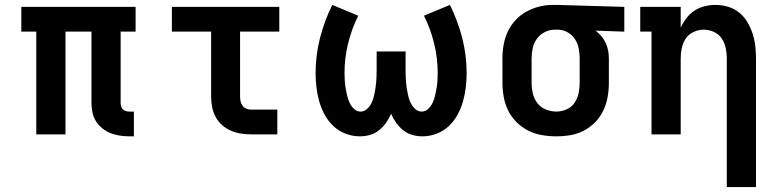

<svg xmlns="http://www.w3.org/2000/svg" viewBox="-20 -548 3190 783"><path d="M507 8Q488 8 468.5 5Q449 2 431 -5Q413 -12 397.5 -24.5Q382 -37 371.5 -53.5Q361 -70 357 -89.5Q353 -109 353 -128V-419H247V0H128V-419H67V-520H533V-419H472V-128Q472 -121 474 -114Q476 -107 481 -102Q486 -97 493 -95Q500 -93 507 -93H526V8Z M1004 0Q982 0 961 -3.5Q940 -7 920.5 -15.5Q901 -24 885 -38.5Q869 -53 859 -72Q849 -91 845 -112Q841 -133 841 -155V-419H681V-520H1119V-419H959V-155Q959 -145 961 -135Q963 -125 969 -117Q975 -109 984.5 -105Q994 -101 1004 -101H1111V0Z M1448 8Q1418 8 1390 -2.5Q1362 -13 1340.5 -33Q1319 -53 1304.5 -79.5Q1290 -106 1282 -134Q1274 -162 1270.5 -191.5Q1267 -221 1267 -250Q1267 -323 1285 -393Q1303 -463 1335 -528L1441 -484Q1414 -430 1399.5 -370.5Q1385 -311 1385 -251Q1385 -235 1386 -219.5Q1387 -204 1389.5 -189Q1392 -174 1395.5 -159Q1399 -144 1405.5 -129.5Q1412 -115 1423.5 -104Q1435 -93 1450 -93Q1463 -93 1473 -100.5Q1483 -108 1489.5 -118Q1496 -128 1500 -139.5Q1504 -151 1506.5 -163Q1509 -175 1511 -187Q1513 -199 1514 -211Q1515 -223 1515.5 -235.5Q1516 -248 1516 -260V-338H1634V-260Q1634 -248 1634.5 -235.5Q1635 -223 1636 -211Q1637 -199 1639 -187Q1641 -175 1643.5 -163Q1646 -151 1650 -139.5Q1654 -128 1660.5 -118Q1667 -108 1677 -100.5Q1687 -93 1700 -93Q1715 -93 1726.5 -104Q1738 -115 1744.5 -129.5Q1751 -144 1754.5 -159Q1758 -174 1760.5 -189Q1763 -204 1764 -219.5Q1765 -235 1765 -251Q1765 -311 1750.5 -370.5Q1736 -430 1709 -484L1815 -528Q1847 -463 1865 -393Q1883 -323 1883 -250Q1883 -221 1879.5 -191.5Q1876 -162 1868 -134Q1860 -106 1845.5 -79.5Q1831 -53 1809.5 -33Q1788 -13 1760 -2.5Q1732 8 1702 8Q1681 8 1660.5 2Q1640 -4 1624 -17Q1608 -30 1595.5 -47.5Q1583 -65 1575 -84Q1567 -65 1554.5 -47.5Q1542 -30 1526 -17Q1510 -4 1489.5 2Q1469 8 1448 8Z M2249 8Q2220 8 2190.5 3Q2161 -2 2135 -15Q2109 -28 2087.5 -49Q2066 -70 2053 -96Q2040 -122 2034.5 -151.5Q2029 -181 2029 -210V-310Q2029 -338 2034 -366Q2039 -394 2051 -419.5Q2063 -445 2082.5 -466Q2102 -487 2126.5 -500.5Q2151 -514 2178.5 -521Q2206 -528 2234 -528H2250L2526 -520V-419L2409 -423Q2422 -413 2432.5 -400.5Q2443 -388 2450 -373Q2457 -358 2460 -342Q2463 -326 2463 -310V-210Q2463 -181 2458 -152.5Q2453 -124 2440.5 -97.5Q2428 -71 2407.5 -50Q2387 -29 2361.5 -15.5Q2336 -2 2307 3Q2278 8 2249 8ZM2249 -93Q2270 -93 2290.5 -102Q2311 -111 2323 -128.5Q2335 -146 2339.5 -167.5Q2344 -189 2344 -210V-310Q2344 -330 2340 -350.5Q2336 -371 2325 -388Q2314 -405 2296 -415.5Q2278 -426 2257 -427H2243Q2222 -427 2202.5 -417.5Q2183 -408 2170 -390.5Q2157 -373 2152.5 -352Q2148 -331 2148 -310V-210Q2148 -188 2153 -166.5Q2158 -145 2171.5 -127.5Q2185 -110 2206 -101.5Q2227 -93 2249 -93Z M2944 215V-310Q2944 -331 2939.5 -352.5Q2935 -374 2923 -391.5Q2911 -409 2891 -418Q2871 -427 2850 -427Q2829 -427 2809 -418Q2789 -409 2777 -391.5Q2765 -374 2760.5 -352.5Q2756 -331 2756 -310V0H2637V-419H2591V-520H2756V-435Q2765 -455 2779 -473.5Q2793 -492 2812 -504.5Q2831 -517 2853.5 -522.5Q2876 -528 2898 -528Q2924 -528 2949 -520.5Q2974 -513 2994 -497Q3014 -481 3027.5 -458.5Q3041 -436 3049 -411.5Q3057 -387 3060 -361.5Q3063 -336 3063 -310V215Z"/></svg>

Font: Iosevka Plex Etoile
Style: Bold
Weight: 700
Designer: Belleve Invis
Foundry: Belleve Invis
Version: Version 25.1.1; ttfautohint (v1.8.4)